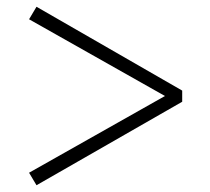

<svg xmlns="http://www.w3.org/2000/svg" viewBox="-20 -644 620 568"><path d="M519 -376 88 -624 66 -587 468 -360 66 -133 88 -96 519 -343Z"/></svg>

Font: Harano Aji Mincho CN
Style: Regular
Weight: 400
Foundry: Masamichi Hosoda
Version: HaranoAjiMinchoCN-Regular version 20230610;ttx 4.39.4